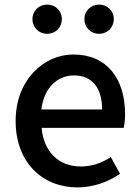

<svg xmlns="http://www.w3.org/2000/svg" viewBox="-20 -801 606 835"><path d="M317 14C388 14 452 -11 502 -45L462 -118C422 -92 380 -77 331 -77C236 -77 170 -140 161 -245H518C521 -259 524 -281 524 -304C524 -459 445 -564 299 -564C171 -564 48 -454 48 -275C48 -93 166 14 317 14ZM160 -325C171 -421 232 -473 301 -473C381 -473 424 -419 424 -325ZM185 -654C222 -654 249 -682 249 -718C249 -753 222 -781 185 -781C149 -781 121 -753 121 -718C121 -682 149 -654 185 -654ZM412 -654C447 -654 475 -682 475 -718C475 -753 447 -781 412 -781C374 -781 347 -753 347 -718C347 -682 374 -654 412 -654Z"/></svg>

Font: Noto Sans CJK TC Medium
Style: Regular
Weight: 500
Designer: Ryoko NISHIZUKA 西塚涼子 (kana, bopomofo & ideographs); Paul D. Hunt (Latin, Greek & Cyrillic); Sandoll Communications 산돌커뮤니
Foundry: Adobe
Version: Version 2.004;hotconv 1.0.118;makeotfexe 2.5.65603